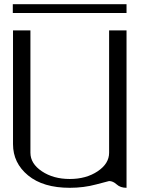

<svg xmlns="http://www.w3.org/2000/svg" viewBox="-20 -895 706 915"><path d="M583 -875V-833H41V-875ZM583 0Q553.7 0 536.1 -16.1Q518.6 -32.2 500 -32.2Q498 -32.2 438.5 -16.1Q378.9 0 312.5 0Q185.5 0 113.8 -59.1Q42 -118.2 42 -208V-750H125V-167Q125 -115.2 179.7 -78.6Q234.4 -42 312.5 -42Q390.6 -42 445.3 -78.6Q500 -115.2 500 -167V-750H583Z"/></svg>

Font: okolaks
Style: Regular
Weight: 500
Version: Version 000.6.0